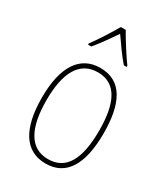

<svg xmlns="http://www.w3.org/2000/svg" viewBox="-190 -852 835 952"><g transform="rotate(30 227.5 -376.5)"><path d="M242 -763H214C190 -720 143 -647 117 -613V-606H135C165 -640 202 -695 228 -732C255 -693 291 -641 322 -606H338V-613C319 -638 267 -718 242 -763ZM404 -264C404 -428 356 -537 229 -537C111 -537 50 -440 50 -265C50 -88 110 10 229 10C347 10 404 -87 404 -264ZM76 -265C76 -423 125 -512 229 -512C339 -512 378 -413 378 -265C378 -102 332 -15 228 -15C124 -15 76 -107 76 -265Z"/></g></svg>

Font: Noto Sans Sinhala Condensed Thin
Style: Regular
Weight: 100
Width: 3
Designer: Jelle Bosma - Monotype Design Team
Foundry: Monotype Imaging Inc.
Version: Version 2.006